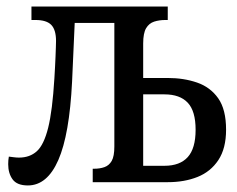

<svg xmlns="http://www.w3.org/2000/svg" viewBox="-20 -556 724 586"><path d="M65 10Q32 10 18.5 -8.5Q5 -27 5 -55Q5 -61 5.5 -67Q6 -73 7 -78Q15 -77 23 -76Q31 -75 38 -75Q71 -75 92.5 -94.5Q114 -114 127 -166Q140 -218 146 -317Q147 -335 148 -352Q149 -369 149.5 -384Q150 -399 150.5 -411Q151 -423 151 -431Q151 -465 136.5 -480Q122 -495 88 -495H76V-536H492V-495H485Q466 -495 450.5 -490Q435 -485 426 -470Q417 -455 417 -423V-318H492Q541 -318 581.5 -304Q622 -290 646 -256Q670 -222 670 -160Q670 -103 646.5 -67.5Q623 -32 583 -16Q543 0 492 0H263V-41H267Q285 -41 299 -46Q313 -51 321 -65Q329 -79 329 -109V-486H208L200 -307Q192 -145 158 -67.5Q124 10 65 10ZM417 -50H482Q529 -50 553 -76.5Q577 -103 577 -160Q577 -217 553 -242.5Q529 -268 482 -268H417Z"/></svg>

Font: Noto Serif Condensed
Style: Regular
Weight: 400
Width: 3
Designer: Monotype Design Team
Foundry: Monotype Imaging Inc.
Version: Version 2.015